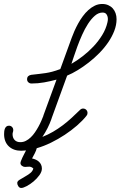

<svg xmlns="http://www.w3.org/2000/svg" viewBox="-20 -747 604 962"><path d="M24.9 -117.2Q34.2 -117.2 40.3 -110.8Q46.4 -104.5 46.4 -95.2Q46.4 -89.8 44.7 -85Q43 -80.1 43 -74.7Q43 -56.6 53.2 -45.7Q63.5 -34.7 82 -34.7Q96.7 -34.7 109.6 -41.3Q122.6 -47.9 134 -58.8Q145.5 -69.8 155 -83.7Q164.6 -97.7 172.6 -112.3Q180.7 -127 186.8 -141.1Q192.9 -155.3 197.3 -166.5V-168L263.2 -348.1Q232.4 -339.8 201.2 -334.2Q169.9 -328.6 137.7 -328.6Q128.9 -328.6 122.3 -334.5Q115.7 -340.3 115.7 -349.6Q115.7 -359.9 121.3 -365.2Q127 -370.6 136.7 -372.1Q160.2 -375 176.8 -376.7Q193.4 -378.4 209 -380.9Q224.6 -383.3 241.5 -387.7Q258.3 -392.1 282.2 -400.9L339.4 -558.1Q344.7 -573.2 353 -591.8Q361.3 -610.4 371.6 -629.2Q381.8 -647.9 394.8 -665.5Q407.7 -683.1 422.9 -696.8Q438 -710.4 455.3 -718.8Q472.7 -727.1 492.2 -727.1Q508.8 -727.1 522.2 -721.2Q535.6 -715.3 544.9 -705.1Q554.2 -694.8 559.1 -680.9Q564 -667 564 -650.9Q564 -621.6 552.5 -592Q541 -562.5 522 -534.7Q502.9 -506.8 477.8 -481.2Q452.6 -455.6 425 -434.1Q397.5 -412.6 369.4 -395.5Q341.3 -378.4 316.4 -368.2L238.3 -153.3V-152.3Q229.5 -127.4 218.3 -105.2Q207 -83 192.4 -61Q220.7 -72.3 245.8 -86.9Q271 -101.6 293.9 -118.9Q316.9 -136.2 338.1 -155.8Q359.4 -175.3 380.9 -196.3Q387.7 -203.1 396 -203.1Q405.8 -203.1 412.1 -196.8Q418.5 -190.4 418.5 -180.7Q418.5 -172.9 413.1 -166.5Q393.6 -142.1 365.5 -117.7Q337.4 -93.3 304.4 -71.5Q271.5 -49.8 235.6 -32.2Q199.7 -14.6 164.1 -4.4Q163.1 1 160.2 8.1Q157.2 15.1 153.6 22.5Q149.9 29.8 146.2 36.4Q142.6 43 140.6 46.9Q150.4 48.8 159.4 53Q168.5 57.1 175.3 63.5Q182.1 69.8 186 78.4Q189.9 86.9 189.9 97.7Q189.9 113.3 177.5 130.6Q165 147.9 148.2 162.1Q131.3 176.3 113.8 185.5Q96.2 194.8 86.4 194.8Q77.6 194.8 72 186.5Q66.4 178.2 66.4 169.9Q66.4 161.1 77.6 154.1Q88.9 147 103.3 138.9Q117.7 130.9 130.6 121.1Q143.6 111.3 147 97.2Q141.6 92.3 137 90.3Q132.3 88.4 127.2 88.1Q122.1 87.9 116.7 88.6Q111.3 89.4 105.5 89.4Q97.2 89.4 89.8 83.7Q82.5 78.1 82.5 69.8Q82.5 66.4 85.2 59.1Q87.9 51.8 92 43Q96.2 34.2 101.1 24.7Q106 15.1 110.4 6.8Q97.7 8.3 85.9 8.3Q66.9 8.3 51.3 2.7Q35.6 -2.9 24.2 -13.7Q12.7 -24.4 6.6 -39.8Q0.5 -55.2 0.5 -74.7Q0.5 -81.1 1.2 -88.4Q2 -95.7 4.4 -102.1Q6.8 -108.4 11.7 -112.8Q16.6 -117.2 24.9 -117.2ZM337.9 -427.2Q365.2 -442.9 394 -465.1Q422.9 -487.3 448 -513.9Q473.1 -540.5 491.9 -571Q510.7 -601.6 518.1 -633.8Q520.5 -643.6 520.5 -651.4Q520.5 -664.1 514.4 -674.1Q508.3 -684.1 494.1 -684.1Q473.6 -684.1 455.3 -668.2Q437 -652.3 420.9 -627.4Q404.8 -602.5 391.4 -572.3Q377.9 -542 367.4 -513.4Q356.9 -484.9 349.4 -461.7Q341.8 -438.5 337.9 -427.2Z"/></svg>

Font: Helvetia Verbundene
Style: Regular
Weight: 400
Designer: Peter Wiegel, original typeface by Carl Albert Fahrenwaldt 1901
Foundry: Peter Wiegel
Version: Version 2.000